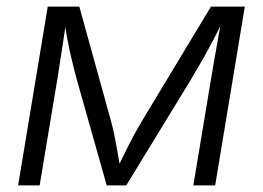

<svg xmlns="http://www.w3.org/2000/svg" viewBox="-20 -559 793 579"><path d="M34.7 0 124 -539.1H219.2L314 -196.8Q319.8 -175.3 324 -155.3Q328.1 -135.3 331.5 -116.7Q335 -98.1 337.9 -80.6Q340.8 -63 343.8 -45.9H331.1Q339.8 -64 348.4 -81.5Q356.9 -99.1 366.2 -117.7Q375.5 -136.2 386.2 -155.8Q397 -175.3 409.7 -196.8L616.2 -539.1H718.3L628.9 0H563L616.2 -319.3Q620.1 -343.3 624.3 -367.2Q628.4 -391.1 632.6 -414.8Q636.7 -438.5 641.1 -461.9Q645.5 -485.4 649.4 -507.8H657.7Q641.6 -474.1 626.2 -444.3Q610.8 -414.6 594 -384.8Q577.1 -355 556.2 -319.8L360.8 0H301.8L211.4 -319.8Q202.1 -354.5 195.1 -384.3Q188 -414.1 182.6 -443.8Q177.2 -473.6 171.9 -507.8H181.6Q177.7 -483.9 174.6 -460.9Q171.4 -438 167.7 -415Q164.1 -392.1 160.4 -368.2Q156.7 -344.2 152.8 -319.3L99.6 0Z"/></svg>

Font: Inter 18pt Light
Style: Italic
Weight: 300
Italic angle: -9.3988°
Designer: Rasmus Andersson
Foundry: rsms
Version: Version 4.001;git-66647c0bb